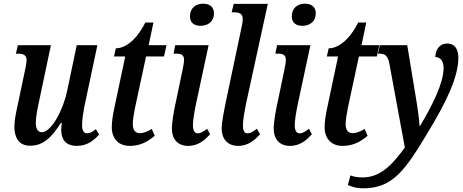

<svg xmlns="http://www.w3.org/2000/svg" viewBox="-20 -781 2511 1041"><path d="M397 10C454 10 491 -22 517 -51L500 -81C482 -66 468 -58 451 -58C435 -58 425 -73 425 -102C425 -132 431 -169 437 -201L508 -536H396L344 -288C322 -182 257 -64 207 -64C183 -64 174 -87 174 -115C174 -146 184 -197 193 -237L256 -536H77L66 -490H78C110 -490 124 -480 124 -456C124 -438 119 -415 113 -388L76 -212C68 -176 58 -130 58 -95C58 -39 79 9 143 9C217 9 260 -38 310 -114H315C313 -98 312 -87 312 -78C312 -30 332 10 397 10Z M683 10C741 10 782 -13 819 -45L803 -82C784 -70 760 -59 738 -59C714 -59 700 -76 700 -108C700 -129 705 -161 712 -196L772 -475H869L883 -536H786L812 -659H768C716 -556 654 -519 608 -519L598 -475H659L599 -191C593 -164 586 -122 586 -92C586 -27 625 10 683 10Z M1067 -641C1103 -641 1140 -660 1140 -710C1140 -746 1113 -761 1082 -761C1043 -761 1010 -739 1010 -692C1010 -657 1034 -641 1067 -641ZM1000 10C1058 10 1093 -25 1119 -53L1103 -83C1084 -68 1069 -58 1052 -58C1036 -58 1026 -73 1026 -102C1026 -129 1034 -175 1042 -214L1111 -536H930L921 -490H935C962 -490 978 -484 978 -456C978 -445 975 -426 970 -403L937 -245C923 -183 912 -120 912 -83C912 -29 942 10 1000 10Z M1271 10C1328 10 1364 -25 1390 -53L1373 -83C1354 -68 1337 -58 1322 -58C1305 -58 1297 -73 1297 -102C1297 -129 1306 -178 1313 -214L1432 -760H1247L1236 -714H1251C1277 -714 1296 -707 1296 -679C1296 -665 1293 -645 1288 -625L1208 -246C1194 -177 1182 -120 1182 -83C1182 -31 1212 10 1271 10Z M1619 -641C1655 -641 1692 -660 1692 -710C1692 -746 1665 -761 1634 -761C1595 -761 1562 -739 1562 -692C1562 -657 1586 -641 1619 -641ZM1552 10C1610 10 1645 -25 1671 -53L1655 -83C1636 -68 1621 -58 1604 -58C1588 -58 1578 -73 1578 -102C1578 -129 1586 -175 1594 -214L1663 -536H1482L1473 -490H1487C1514 -490 1530 -484 1530 -456C1530 -445 1527 -426 1522 -403L1489 -245C1475 -183 1464 -120 1464 -83C1464 -29 1494 10 1552 10Z M1837 10C1895 10 1936 -13 1973 -45L1957 -82C1938 -70 1914 -59 1892 -59C1868 -59 1854 -76 1854 -108C1854 -129 1859 -161 1866 -196L1926 -475H2023L2037 -536H1940L1966 -659H1922C1870 -556 1808 -519 1762 -519L1752 -475H1813L1753 -191C1747 -164 1740 -122 1740 -92C1740 -27 1779 10 1837 10Z M1948 240C2109 240 2176 143 2298 -60C2401 -229 2465 -364 2465 -467C2465 -518 2444 -545 2404 -545C2371 -545 2342 -521 2340 -472C2367 -472 2385 -450 2385 -412C2385 -332 2326 -213 2257 -97H2255C2254 -128 2241 -218 2232 -269L2188 -536H2040L2029 -490H2037C2069 -490 2083 -477 2091 -437L2175 19C2117 98 2050 181 1947 181C1913 181 1892 175 1880 170L1866 222C1888 233 1918 240 1948 240Z"/></svg>

Font: Noto Serif Condensed Semi
Style: Italic
Weight: 600
Width: 3
Italic angle: -12°
Designer: Monotype Design Team
Foundry: Monotype Imaging Inc.
Version: Version 1.901